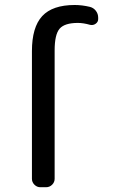

<svg xmlns="http://www.w3.org/2000/svg" viewBox="-20 -785 467 784"><path d="M203.1 -579.1V-54.7Q203.1 -41 192.9 -30.8Q182.6 -20.5 168 -20.5H144.5Q130.9 -20.5 120.6 -30.8Q110.4 -41 110.4 -54.7V-576.2Q110.4 -673.8 152.3 -719.2Q194.3 -764.6 285.2 -764.6Q315.4 -764.6 347.7 -756.8Q362.3 -752.9 371.6 -740.7Q380.9 -728.5 380.9 -712.9V-707Q380.9 -695.3 370.6 -688Q360.4 -680.7 347.7 -683.6Q320.3 -691.4 297.9 -691.4Q244.1 -691.4 223.6 -668Q203.1 -644.5 203.1 -579.1Z"/></svg>

Font: Gen Jyuu GothicL Regular
Style: Regular
Weight: 400
Designer: [Source Han Sans]
Ryoko NISHIZUKA  (kana & ideographs); Paul D. Hunt (Latin, Greek & Cyrillic); Wenlong ZHANG  (bopomofo
Version: Version 1.002.20150607